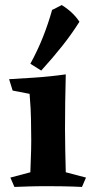

<svg xmlns="http://www.w3.org/2000/svg" viewBox="-20 -739 376 759"><path d="M240 -445Q237 -331 237 -228Q237 -191 238 -143Q239 -95 240 -58L320 -37L304 0Q286 -1 269 -1.5Q252 -2 229.5 -2.5Q207 -3 171 -3Q122 -3 94.5 -2Q67 -1 37 0L21 -37L100 -58Q102 -108 103 -145Q104 -182 103 -226Q103 -249 102.5 -268Q102 -287 101 -310Q100 -333 97 -368L30 -381L16 -426Q51 -428 113.5 -432Q176 -436 240 -445ZM224 -719Q244 -707 262.5 -690Q281 -673 294 -653Q263 -604 227 -558.5Q191 -513 143 -460L100 -487Q129 -540 150 -593Q171 -646 186 -700Q194 -703 204.5 -709Q215 -715 224 -719Z"/></svg>

Font: Alkalami
Style: Regular
Weight: 400
Designer: Becca Hirsbrunner Spalinger
Foundry: SIL International
Version: Version 2.000